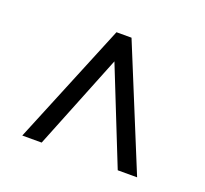

<svg xmlns="http://www.w3.org/2000/svg" viewBox="-74 -797 564 527"><g transform="rotate(20 208.0 -533.5)"><path d="M205.6 -633.8 94.2 -356H37.6L183.6 -710.9H227.5L373 -356H316.4Z"/></g></svg>

Font: Roboto-Light
Style: Regular
Weight: 300
Designer: Google
Version: Version 2.137; 2017